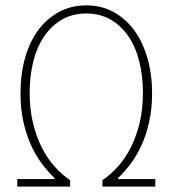

<svg xmlns="http://www.w3.org/2000/svg" viewBox="-20 -692 640 712"><path d="M44 0V-28H182V-32Q158 -55 135 -85.5Q112 -116 94.5 -155Q77 -194 66.5 -241.5Q56 -289 56 -346Q56 -416 72.5 -475.5Q89 -535 120.5 -578.5Q152 -622 197.5 -647Q243 -672 300 -672Q357 -672 402 -647Q447 -622 478.5 -578.5Q510 -535 527 -475.5Q544 -416 544 -346Q544 -289 533.5 -241.5Q523 -194 505.5 -155Q488 -116 465 -85.5Q442 -55 418 -32V-28H556V0H360V-24Q390 -44 417 -74Q444 -104 464.5 -144Q485 -184 497.5 -235Q510 -286 510 -348Q510 -410 496.5 -464Q483 -518 456 -557.5Q429 -597 390 -619.5Q351 -642 300 -642Q249 -642 210 -619.5Q171 -597 144 -557.5Q117 -518 103.5 -464Q90 -410 90 -348Q90 -286 102.5 -235Q115 -184 135.5 -144Q156 -104 183 -74Q210 -44 240 -24V0Z"/></svg>

Font: Source Code Pro ExtraLight
Style: Regular
Weight: 200
Monospace: yes
Designer: Paul D. Hunt, Teo Tuominen
Foundry: Adobe Systems Incorporated
Version: Version 2.030;PS 1.000;hotconv 16.6.51;makeotf.lib2.5.65220